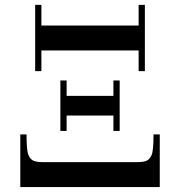

<svg xmlns="http://www.w3.org/2000/svg" viewBox="-20 -761 713 781"><path d="M62.5 0V-214.4H87.9Q87.9 -148.4 95.7 -130.4Q103.5 -112.8 116.2 -107.2Q128.9 -101.6 153.3 -101.6H539.1Q563.5 -101.6 576.2 -107.2Q588.9 -112.8 596.7 -130.4Q604.5 -148.4 604.5 -214.4H629.9V0ZM123 -471.7V-741.2H148.4V-657.2H543.9V-741.2H569.3V-471.7H543.9V-555.7H148.4V-471.7ZM225.6 -228.5V-433.6H251V-371.1H441.4V-433.6H466.8V-228.5H441.4V-291H251V-228.5Z"/></svg>

Font: Theano Didot
Style: Regular
Weight: 400
Designer: Alexey Kryukov
Version: Version 2.0